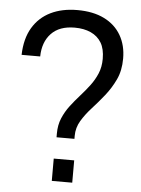

<svg xmlns="http://www.w3.org/2000/svg" viewBox="-53 -781 605 823"><g transform="rotate(5 249.5 -369.5)"><path d="M205 -188V-204Q205 -241 217.5 -270.5Q230 -300 249 -325Q268 -350 289.5 -374Q311 -398 330 -423Q349 -448 361 -476.5Q373 -505 373 -540Q373 -583 357 -609.5Q341 -636 311.5 -649.5Q282 -663 242 -663Q176 -663 141 -626Q106 -589 105 -527H25Q27 -597 55 -644Q83 -691 132 -715Q181 -739 247 -739Q315 -739 362.5 -715.5Q410 -692 435 -649Q460 -606 460 -549Q460 -497 441.5 -458Q423 -419 397 -386.5Q371 -354 344.5 -325Q318 -296 300 -266Q282 -236 282 -201V-188ZM201 0V-96H289V0Z"/></g></svg>

Font: Hubot Sans
Style: Regular
Weight: 400
Designer: Deni Anggara
Foundry: GitHub, Inc., Subsidiary of Microsoft Corporation
Version: Version 2.000